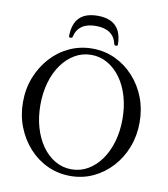

<svg xmlns="http://www.w3.org/2000/svg" viewBox="-93 -931 897 1023"><g transform="rotate(10 355.5 -420.0)"><path d="M356 13Q290 13 232.5 -13.5Q175 -40 132 -87.5Q89 -135 64.5 -197.5Q40 -260 40 -332Q40 -404 64.5 -466Q89 -528 132 -575.5Q175 -623 232.5 -649.5Q290 -676 356 -676Q422 -676 479 -649.5Q536 -623 579.5 -575.5Q623 -528 647 -466Q671 -404 671 -332Q671 -260 647 -197.5Q623 -135 579.5 -87.5Q536 -40 479 -13.5Q422 13 356 13ZM356 -23Q404 -23 444.5 -46.5Q485 -70 515 -112Q545 -154 561.5 -210.5Q578 -267 578 -333Q578 -399 561.5 -455.5Q545 -512 515 -553.5Q485 -595 444.5 -618.5Q404 -642 356 -642Q308 -642 267.5 -618.5Q227 -595 197 -553.5Q167 -512 150.5 -455.5Q134 -399 134 -333Q134 -267 150.5 -210.5Q167 -154 197 -112Q227 -70 267.5 -46.5Q308 -23 356 -23ZM221 -718Q221 -853 353 -853Q485 -853 485 -718Q485 -715 480.5 -713.5Q476 -712 471.5 -713.5Q467 -715 466 -718Q449 -798 353 -798Q258 -798 240 -718Q239 -715 234.5 -713.5Q230 -712 225.5 -713Q221 -714 221 -718Z"/></g></svg>

Font: Junicode VF
Style: Regular
Weight: 400
Designer: Peter S. Baker
Version: Version 2.213